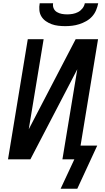

<svg xmlns="http://www.w3.org/2000/svg" viewBox="-20 -975 640 1175"><path d="M379 -815Q358 -815 336.5 -817.5Q315 -820 296 -827Q277 -834 260.5 -845.5Q244 -857 233.5 -874Q223 -891 221 -912.5Q219 -934 223 -955H305Q302 -938 308.5 -923.5Q315 -909 328.5 -901Q342 -893 358 -890Q374 -887 391 -887Q408 -887 425 -890Q442 -893 457.5 -901Q473 -909 484.5 -923.5Q496 -938 499 -955H581Q577 -934 568 -912.5Q559 -891 543.5 -874Q528 -857 507.5 -845.5Q487 -834 465 -827Q443 -820 421.5 -817.5Q400 -815 379 -815ZM453 180H351L435 0H362L453 -551L166 0H29L150 -735H247L156 -184L443 -735H580L473 -84H575Z"/></svg>

Font: Iosevka Aile Medium Oblique
Style: Regular
Weight: 500
Italic angle: -9°
Designer: Belleve Invis
Foundry: Belleve Invis
Version: Version 31.1.0; ttfautohint (v1.8.4)